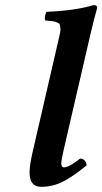

<svg xmlns="http://www.w3.org/2000/svg" viewBox="-20 -718 398 748"><path d="M208 -563Q212.4 -581.5 214.4 -592Q216.3 -602.5 215.1 -611.6Q213.9 -620.6 211.7 -624.3Q209.5 -627.9 200.4 -631.3Q191.4 -634.8 183.1 -635.7Q174.8 -636.7 156.2 -638.2Q151.4 -652.3 161.1 -671.9Q274.4 -676.8 344.7 -698.2Q352.1 -698.2 355.7 -694.8Q359.4 -691.4 357.9 -685.1Q347.2 -647.9 332 -583L228 -133.8Q218.8 -92.8 218.8 -82.5Q218.8 -65.9 229 -65.9Q249 -65.9 292 -100.1Q313 -100.1 317.9 -74.2Q264.6 -30.3 224.9 -10.3Q185.1 9.8 140.1 9.8Q95.2 9.8 95.2 -46.4Q95.2 -73.2 106.9 -125Z"/></svg>

Font: Linux Libertine
Style: Semibold Italic
Weight: 600
Italic angle: -11.5°
Designer: Philipp H. Poll
Foundry: Philipp H. Poll
Version: Version 5.1.2 ; ttfautohint (v0.9)